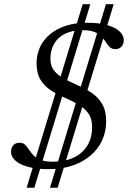

<svg xmlns="http://www.w3.org/2000/svg" viewBox="-20 -797 610 916"><path d="M218.5 98.5 485.5 -777H522.5L255 98.5ZM107 98.5 374.5 -777H411L144 98.5ZM232 -25.5Q291 -25.5 332.8 -45.8Q374.5 -66 397 -103Q419.5 -140 419.5 -190Q419.5 -232 400.2 -257.8Q381 -283.5 350.8 -300.2Q320.5 -317 286.8 -331.8Q253 -346.5 222.8 -366Q192.5 -385.5 173.5 -416Q154.5 -446.5 154.5 -496Q154.5 -537 170.8 -572Q187 -607 218.2 -633.2Q249.5 -659.5 294 -674Q338.5 -688.5 394.5 -688.5Q454.5 -688.5 493.5 -676.8Q532.5 -665 551.5 -646.2Q570.5 -627.5 570.5 -606.5Q570.5 -586 559.2 -574.2Q548 -562.5 530.5 -562.5Q514 -562.5 504.2 -571.8Q494.5 -581 486 -594.5Q477.5 -608 465.5 -621.2Q453.5 -634.5 432 -643.8Q410.5 -653 374 -653Q325.5 -653 291.2 -636.5Q257 -620 238.8 -589.2Q220.5 -558.5 220.5 -516.5Q220.5 -480.5 239.8 -458Q259 -435.5 289.2 -419.8Q319.5 -404 353.5 -389Q387.5 -374 417.8 -353.8Q448 -333.5 467.2 -301.2Q486.5 -269 486.5 -218.5Q486.5 -169 467.2 -127.2Q448 -85.5 411.8 -54.8Q375.5 -24 325.2 -7Q275 10 212.5 10Q151 10 111 -1.8Q71 -13.5 51.8 -32.2Q32.5 -51 32.5 -72Q32.5 -85.5 37.8 -95.5Q43 -105.5 52 -110.8Q61 -116 73 -116Q89.5 -116 99.2 -106.8Q109 -97.5 117.5 -84.2Q126 -71 138.5 -57.2Q151 -43.5 173 -34.5Q195 -25.5 232 -25.5Z"/></svg>

Font: Newsreader 28pt
Style: Italic
Weight: 400
Italic angle: -17°
Version: Version 1.003